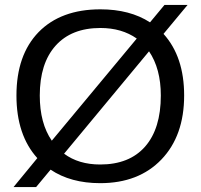

<svg xmlns="http://www.w3.org/2000/svg" viewBox="-20 -736 818 782"><path d="M730 -347Q730 -183 637.5 -86.5Q545 10 388 10Q268 10 186 -45L127 26H35L132 -92Q47 -186 47 -347Q47 -512 137 -605Q228 -698 389 -698Q509 -698 591 -645L650 -716H744L646 -598Q730 -505 730 -347ZM635 -347Q635 -456 587 -527L241 -110Q300 -66 388 -66Q507 -66 571 -139Q635 -212 635 -347ZM142 -347Q142 -234 191 -163L537 -579Q476 -622 389 -622Q271 -622 206.5 -550Q142 -478 142 -347Z"/></svg>

Font: Libra Sans
Style: Regular
Weight: 400
Foundry: Context Ltd
Version: Version 1.002